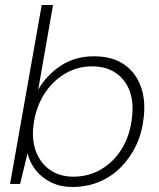

<svg xmlns="http://www.w3.org/2000/svg" viewBox="-20 -732 632 764"><path d="M267 12Q221 12 184 -6Q147 -24 123 -54Q99 -84 90 -120H89L60 0H20L146 -712H191L132 -375Q165 -433 222 -470.5Q279 -508 354 -508Q426 -508 472.5 -476.5Q519 -445 539.5 -390Q560 -335 552 -266Q546 -206 522.5 -155.5Q499 -105 461.5 -67Q424 -29 375 -8.5Q326 12 267 12ZM272 -29Q333 -29 383 -58.5Q433 -88 465 -140.5Q497 -193 505 -262Q513 -325 495.5 -371Q478 -417 439.5 -442.5Q401 -468 346 -468Q287 -468 236.5 -437.5Q186 -407 153.5 -353.5Q121 -300 113 -232Q106 -173 124 -127Q142 -81 180.5 -55Q219 -29 272 -29Z"/></svg>

Font: DM Sans 28pt ExtraLight
Style: Italic
Weight: 250
Italic angle: -10°
Version: Version 4.004;gftools[0.9.30]